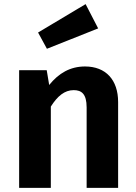

<svg xmlns="http://www.w3.org/2000/svg" viewBox="-20 -913 661 933"><path d="M457 -775 396 -893 165 -755 208 -676ZM393 -590C321 -590 265 -557 219 -500L207 -572H73V0H227V-395C259 -446 294 -475 338 -475C376 -475 401 -457 401 -391V0H554V-417C554 -525 494 -590 393 -590Z"/></svg>

Font: Glow Sans TC Normal
Style: Bold
Weight: 700
Designer: Ryoko NISHIZUKA (kana, bopomofo & ideographs); Paul D. Hunt (Latin, Greek & Cyrillic); Sandoll Communications, Soo-young
Version: Version 0.93